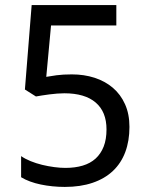

<svg xmlns="http://www.w3.org/2000/svg" viewBox="-20 -734 591 764"><path d="M266.1 -438Q314.5 -438 356.2 -424.6Q397.9 -411.1 429 -384.8Q460 -358.4 477.5 -319.3Q495.1 -280.3 495.1 -229Q495.1 -173.3 478.5 -128.9Q461.9 -84.5 429.2 -53.7Q396.5 -22.9 348.4 -6.6Q300.3 9.8 237.8 9.8Q212.9 9.8 188.7 7.3Q164.6 4.9 142.3 0.2Q120.1 -4.4 100.1 -11.7Q80.1 -19 64 -28.8V-112.8Q80.1 -101.6 101.8 -92.8Q123.5 -84 147.5 -78.1Q171.4 -72.3 195.6 -69.1Q219.7 -65.9 240.2 -65.9Q278.8 -65.9 309.1 -75Q339.4 -84 360.4 -103Q381.3 -122.1 392.6 -150.9Q403.8 -179.7 403.8 -219.2Q403.8 -289.1 360.8 -325.9Q317.9 -362.8 235.8 -362.8Q222.7 -362.8 207.3 -361.6Q191.9 -360.4 176.5 -358.4Q161.1 -356.4 147.2 -354.2Q133.3 -352.1 123 -350.1L79.1 -377.9L106 -713.9H442.9V-632.8H183.1L164.1 -428.2Q179.7 -431.2 205.3 -434.6Q231 -438 266.1 -438Z"/></svg>

Font: Droid Sans
Style: Regular
Weight: 400
Version: Version 1.00 build 113